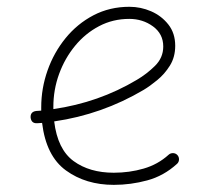

<svg xmlns="http://www.w3.org/2000/svg" viewBox="-20 -526 622 557"><path d="M493.7 -50.8Q455.1 -15.6 407.2 -2.7Q359.4 10.3 310.1 10.3Q229 10.3 171.4 -31.5Q113.8 -73.2 102.1 -169.4Q95.2 -168.9 87.9 -168.5Q70.8 -167.5 68.8 -185.1Q67.9 -202.1 85.4 -204.1Q92.8 -204.6 99.6 -205.1Q99.6 -210 99.6 -214.8Q99.6 -269.5 117.9 -321.5Q136.2 -373.5 170.2 -415.3Q204.1 -457 251.2 -481.7Q298.3 -506.3 355.5 -506.3Q388.2 -506.3 418.5 -493.2Q448.7 -480 468.5 -454.8Q488.3 -429.7 488.3 -393.1Q488.3 -360.4 472.9 -335.7Q457.5 -311 436 -293.5Q414.6 -275.9 396.5 -265.1Q275.9 -193.8 137.2 -173.8Q147 -92.8 193.4 -58.8Q239.7 -24.9 310.1 -24.9Q355.5 -24.9 396.7 -36.9Q438 -48.8 469.2 -77.1Q474.6 -82 482.2 -81.8Q489.7 -81.5 494.6 -76.2Q499.5 -70.8 499.3 -63.2Q499 -55.7 493.7 -50.8ZM355 -471.2Q307.6 -471.2 267.6 -450.2Q227.5 -429.2 197.8 -393.1Q168 -356.9 151.4 -311.3Q134.8 -265.6 134.8 -216.3Q134.8 -212.9 134.8 -209.5Q266.6 -228.5 377 -294.4Q405.3 -311 429.4 -334.7Q453.6 -358.4 453.6 -391.1Q453.6 -427.7 423.8 -449.5Q394 -471.2 355 -471.2Z"/></svg>

Font: Mikhak ExtraLight
Style: Regular
Weight: 200
Designer: Amin Abedi
Version: Version 3.3